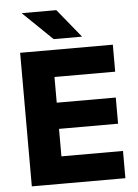

<svg xmlns="http://www.w3.org/2000/svg" viewBox="-57 -871 659 915"><g transform="rotate(-5 273.0 -413.5)"><path d="M57.8 0V-639H210.8V0ZM103.3 0V-130.3H505.4V0ZM147.5 -261.7V-386.9H493.3V-261.7ZM103.1 -509.9V-639H501.2V-509.9ZM247.2 -826.5 357.5 -691.3V-690H222.7L83.1 -824.9V-826.5Z"/></g></svg>

Font: Anek Bangla Medium
Style: Regular
Weight: 500
Designer: Sulekha Rajkumar (Bangla), Yesha Goshar (Latin)
Foundry: Ek Type
Version: Version 1.003